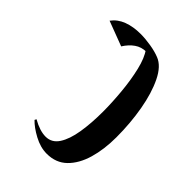

<svg xmlns="http://www.w3.org/2000/svg" viewBox="-54 -500 697 697"><g transform="rotate(-45 294.0 -151.5)"><path d="M82 -244.1Q60.5 -206.1 60.5 -176.3Q60.5 -145 88.6 -126.7Q116.7 -108.4 164.8 -100.6Q212.9 -92.8 272 -92.8Q317.4 -92.8 370.8 -97.7Q424.3 -102.5 470.7 -113.5Q517.1 -124.5 541.5 -142.6L537.1 -134.3Q537.1 -160.2 523.4 -179.7Q509.8 -199.2 486.3 -213.9L522.5 -309.6Q546.4 -292 557.4 -262.7Q568.4 -233.4 568.4 -195.8Q568.4 -170.9 563.7 -142.8Q559.1 -114.7 550.8 -94.2Q538.1 -61.5 491.7 -38.8Q445.3 -16.1 379.2 -4.4Q313 7.3 240.7 7.3Q178.7 7.3 128.7 -7.3Q78.6 -22 49.1 -52.2Q19.5 -82.5 19.5 -129.4Q19.5 -162.1 37.4 -195.3Q55.2 -228.5 75.2 -247.6Z"/></g></svg>

Font: Lateef Medium
Style: Regular
Weight: 500
Designer: SIL International
Foundry: SIL International
Version: Version 4.200